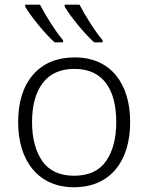

<svg xmlns="http://www.w3.org/2000/svg" viewBox="-20 -786 630 816"><path d="M254.9 -766.1V-757.8C278.3 -717.3 337.4 -644.5 379.9 -606H416V-615.2C384.3 -651.4 339.8 -723.6 317.9 -766.1ZM86.9 -766.1V-757.8C110.4 -717.3 169.4 -644.5 211.9 -606H248V-615.2C216.3 -651.4 171.9 -723.6 149.9 -766.1ZM533.2 -267.1C533.2 -431.2 450.2 -542 297.9 -542C222.7 -542 163.6 -517.6 121.1 -469.2C78.6 -420.4 57.1 -353 57.1 -267.1C57.1 -98.6 146 9.8 293.9 9.8C448.2 9.8 533.2 -100.1 533.2 -267.1ZM116.2 -267.1C116.2 -337.9 131.3 -393.1 161.6 -433.1C191.9 -473.1 236.8 -493.2 296.9 -493.2C422.9 -493.2 474.1 -398.9 474.1 -267.1C474.1 -199.2 460 -144 431.2 -102.1C402.3 -60.1 356.9 -39.1 294.9 -39.1C233.9 -39.1 188.5 -60.1 159.7 -101.6C130.9 -143.1 116.2 -198.2 116.2 -267.1Z"/></svg>

Font: Noto Reveo Sans
Style: Regular
Weight: 300
Designer: Monotype Design Team
Foundry: Monotype Imaging Inc.
Version: Version 2.007